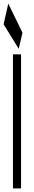

<svg xmlns="http://www.w3.org/2000/svg" viewBox="-21 -1047 187 1067"><path d="M51 -745V0H96V-745ZM-1 -912 83 -776 104 -865 25 -1027Z"/></svg>

Font: 寒蝉无机体 CompactMedium
Style: Regular
Weight: 500
Width: 3
Designer: ChillTanhei {Warren2060}; 
Source Han Sans {Ryoko NISHIZUKA 西塚涼子 (kana, bopomofo & ideographs); Paul D. Hunt (Latin, Gre
Foundry: ChillType&Adobe
Version: Version 1.000;Glyphs 3.1.1 (3135)